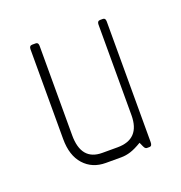

<svg xmlns="http://www.w3.org/2000/svg" viewBox="-68 -354 391 414"><g transform="rotate(-20 127.0 -147.0)"><path d="M209 0H203Q201 0 199 -2Q197 -4 192 -16Q177 -7 166 -3.5Q155 0 144 0H109Q78 0 59 -21Q40 -42 40 -80V-286Q40 -294 47 -294H55Q61 -294 61 -286V-81Q61 -23 109 -23H144Q196 -23 196 -78V-286Q196 -294 203 -294H209Q215 -294 215 -286V-9Q215 0 209 0Z"/></g></svg>

Font: Chathura Light
Style: Regular
Weight: 300
Designer: Appaji Ambarisha Darbha
Foundry: Aditya Fonts
Version: Version 1.002 2016